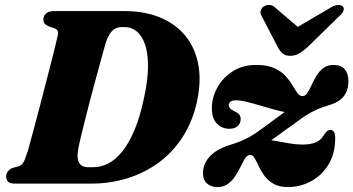

<svg xmlns="http://www.w3.org/2000/svg" viewBox="-20 -745 1434 779"><path d="M5 -29.5Q5 -41 12.5 -50.2Q20 -59.5 32 -64L56 -70.5Q64.5 -73.5 70 -79.2Q75.5 -85 80.5 -97.5Q85.5 -110 93 -133Q98.5 -154.5 107.8 -187.2Q117 -220 127.5 -260Q138 -300 149 -342.5Q160 -385 170.8 -426.2Q181.5 -467.5 190.2 -502.2Q199 -537 205.2 -562.2Q211.5 -587.5 213.5 -598Q217 -612 213.8 -619.5Q210.5 -627 200 -630.5L177.5 -638Q167 -642.5 161.5 -648.8Q156 -655 156 -665.5Q156 -681 166.8 -690.5Q177.5 -700 198.5 -700H486.5Q565 -700 626.8 -675.2Q688.5 -650.5 728.5 -604Q768.5 -557.5 783 -491.2Q797.5 -425 781 -341Q764 -258 724.2 -194.2Q684.5 -130.5 626.8 -87.5Q569 -44.5 498.5 -22.2Q428 0 349 0H41Q19.5 0 12.2 -8.2Q5 -16.5 5 -29.5ZM358.5 -66.5Q389 -66.5 418.8 -81.5Q448.5 -96.5 475.5 -129.8Q502.5 -163 525 -215.8Q547.5 -268.5 563.5 -344Q580.5 -420.5 580.5 -475.5Q580.5 -530.5 568 -565.8Q555.5 -601 534.2 -618Q513 -635 487 -635H473Q451 -635 435.5 -620Q420 -605 408.5 -569.5Q405 -557.5 398 -532.2Q391 -507 382 -473.5Q373 -440 362.5 -402Q352 -364 342 -325Q332 -286 323 -250.2Q314 -214.5 307.2 -186Q300.5 -157.5 297.5 -140.5Q290.5 -102.5 301 -84.5Q311.5 -66.5 338.5 -66.5ZM1050 -154Q1060 -161 1075.8 -172.5Q1091.5 -184 1115.8 -201.5Q1140 -219 1174.5 -243.5Q1194 -258.5 1211.2 -270Q1228.5 -281.5 1244.2 -290Q1260 -298.5 1275.8 -305Q1291.5 -311.5 1308 -316Q1353 -328.5 1373.2 -352.5Q1393.5 -376.5 1393.5 -417.5Q1393.5 -446 1378.8 -463.8Q1364 -481.5 1333.5 -481.5Q1308.5 -481.5 1291.8 -468.8Q1275 -456 1263.8 -437.2Q1252.5 -418.5 1244 -399.5Q1235.5 -380.5 1227 -367.8Q1218.5 -355 1207.5 -355Q1195.5 -355 1186.5 -367.8Q1177.5 -380.5 1166.2 -399.5Q1155 -418.5 1137.8 -437.2Q1120.5 -456 1092 -468.8Q1063.5 -481.5 1019.5 -481.5Q964 -481.5 923.8 -455.5Q883.5 -429.5 861.5 -389.2Q839.5 -349 839.5 -305.5Q839.5 -265 859.8 -243.8Q880 -222.5 911 -222.5Q931.5 -222.5 944 -233.2Q956.5 -244 956.5 -261.5Q956.5 -272.5 951 -279.8Q945.5 -287 931 -293.5Q917.5 -300 912.8 -306Q908 -312 908 -318Q908 -327 915.2 -332.5Q922.5 -338 938 -338Q956.5 -338 986 -330.5Q1015.5 -323 1048.8 -313Q1082 -303 1112.2 -295.5Q1142.5 -288 1161.5 -288L1166 -314.5Q1160 -309 1145 -298Q1130 -287 1107.2 -270.2Q1084.5 -253.5 1054 -231Q1037.5 -218.5 1021.8 -207.8Q1006 -197 989.5 -188Q973 -179 954.5 -171.5Q936 -164 915 -157.5Q874.5 -145.5 850 -127Q825.5 -108.5 814.5 -87Q803.5 -65.5 803.5 -43.5Q803.5 -15.5 819.5 -0.8Q835.5 14 862 14Q887.5 14 905.2 0.8Q923 -12.5 935.5 -31.8Q948 -51 957.2 -70.8Q966.5 -90.5 975.2 -103.5Q984 -116.5 995 -116.5Q1005.5 -116.5 1013.2 -103.2Q1021 -90 1029.8 -70.8Q1038.5 -51.5 1052.8 -32Q1067 -12.5 1090 0.8Q1113 14 1149 14Q1197.5 14 1241.2 -9.2Q1285 -32.5 1312.2 -76.5Q1339.5 -120.5 1340 -183Q1340 -202 1334.8 -210Q1329.5 -218 1321 -218Q1313.5 -218 1307.5 -213.5Q1301.5 -209 1293 -195.5Q1283 -177.5 1262.5 -168Q1242 -158.5 1205.5 -158.5Q1183 -158.5 1154.5 -163.2Q1126 -168 1099.8 -173Q1073.5 -178 1057.5 -178ZM1224.5 -605 1095 -715.5Q1084.5 -725 1072 -725Q1059.5 -725 1049 -718Q1041.5 -712.5 1037.8 -702.5Q1034 -692.5 1041.5 -680L1108 -552Q1117 -536 1127.8 -527.2Q1138.5 -518.5 1157.5 -518.5Q1176.5 -518.5 1192.2 -527.2Q1208 -536 1226 -552L1357 -680Q1371.5 -692.5 1374 -702.5Q1376.5 -712.5 1371.5 -718Q1365.5 -725 1352.8 -725Q1340 -725 1324 -715.5L1135.5 -605Z"/></svg>

Font: Fraunces ExtraBold
Style: Italic
Weight: 800
Italic angle: -16°
Version: Version 1.000;[b76b70a41]